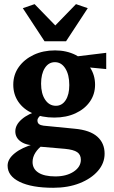

<svg xmlns="http://www.w3.org/2000/svg" viewBox="-20 -681 547 924"><path d="M236.3 222.7Q132.8 222.7 74.7 194.3Q16.6 166 16.6 116.2Q16.6 84 51.3 56.2Q85.9 28.3 145.5 11.7L187.5 15.6Q164.1 32.2 150.4 53.7Q136.7 75.2 136.7 98.6Q136.7 131.8 165 149.9Q193.4 168 246.1 168Q299.8 168 334.5 145Q369.1 122.1 369.1 87.9Q369.1 63.5 351.6 51.3Q334 39.1 292 35.2L167 24.4L158.2 19.5Q108.4 19.5 81.1 1Q53.7 -17.6 53.7 -48.8Q53.7 -80.1 84.5 -106.9Q115.2 -133.8 169.9 -149.4L185.5 -132.8Q173.8 -126 167 -117.7Q160.2 -109.4 160.2 -101.6Q160.2 -89.8 167.5 -84Q174.8 -78.1 189.5 -76.2L339.8 -61.5Q413.1 -54.7 448.2 -23.4Q483.4 7.8 483.4 58.6Q483.4 104.5 451.2 141.6Q418.9 178.7 363.3 200.7Q307.6 222.7 236.3 222.7ZM241.2 -115.2Q181.6 -115.2 137.2 -135.3Q92.8 -155.3 68.4 -190.9Q43.9 -226.6 43.9 -273.4Q43.9 -321.3 70.3 -358.4Q96.7 -395.5 142.1 -417Q187.5 -438.5 245.1 -438.5Q299.8 -438.5 343.8 -416.5Q387.7 -394.5 412.6 -357.4Q437.5 -320.3 437.5 -273.4Q437.5 -227.5 412.6 -191.9Q387.7 -156.2 343.3 -135.7Q298.8 -115.2 241.2 -115.2ZM249 -171.9Q278.3 -171.9 295.9 -198.7Q313.5 -225.6 313.5 -271.5Q313.5 -321.3 294.4 -351.6Q275.4 -381.8 244.1 -381.8Q213.9 -381.8 195.8 -353.5Q177.7 -325.2 177.7 -278.3Q177.7 -230.5 197.3 -201.2Q216.8 -171.9 249 -171.9ZM491.2 -348.6 359.4 -361.3 330.1 -407.2 491.2 -426.8ZM402.3 -641.6 297.9 -482.4H194.3L89.8 -641.6L146.5 -661.1L278.3 -525.4H213.9L345.7 -661.1Z"/></svg>

Font: Crimson Pro ExtraLight
Style: Bold
Weight: 700
Version: Version 1.002